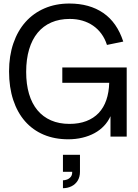

<svg xmlns="http://www.w3.org/2000/svg" viewBox="-20 -754 760 1060"><path d="M590 -112.5Q576.5 -82.5 554 -58.8Q531.5 -35 501.5 -18.8Q471.5 -2.5 434.8 6.2Q398 15 356.5 15Q281.5 15 221.2 -10.5Q161 -36 118.5 -84.2Q76 -132.5 53 -202.2Q30 -272 30 -360Q30 -445.5 53.8 -514.8Q77.5 -584 121 -632.8Q164.5 -681.5 226 -708Q287.5 -734.5 363 -734.5Q474 -734.5 550 -682.5Q626 -630.5 660.5 -524.5L570.5 -506Q559.5 -540.5 540 -567.2Q520.5 -594 494 -612.2Q467.5 -630.5 435 -640Q402.5 -649.5 365 -649.5Q308 -649.5 263.2 -630Q218.5 -610.5 187.8 -573.2Q157 -536 140.8 -481.5Q124.5 -427 124.5 -357Q124.5 -289.5 140.2 -236Q156 -182.5 186.5 -145.8Q217 -109 261.5 -89.5Q306 -70 363.5 -70Q416 -70 456.5 -85.5Q497 -101 524.8 -130.2Q552.5 -159.5 567 -201.8Q581.5 -244 583 -297H324V-381.5H679.5V0H590ZM327.5 241.5Q337 241.5 349 237.5Q361 233.5 369.8 223.5Q378.5 213.5 378.5 198Q378.5 196.5 378.5 194.5H327.5V100.5H421.5V194.5Q421.5 223 408.8 243.5Q396 264 374.5 274.5Q353 285 327.5 285Z"/></svg>

Font: Vela Sans Med
Style: Regular
Weight: 500
Designer: Principal design: Mikhail Sharanda - project Manrope.
Design modification: Ravid Balaliev
Foundry: Mikhail Sharanda
Version: Version 1.001